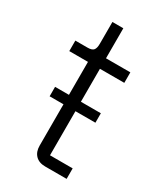

<svg xmlns="http://www.w3.org/2000/svg" viewBox="-168 -724 677 792"><g transform="rotate(30 170.5 -327.5)"><path d="M286 -50V0H184Q154 0 137.5 -17Q121 -34 121 -63V-260H55V-305H121V-462H32V-512H90Q111 -512 118.5 -521Q126 -530 126 -551V-655H178V-512H294V-462H178V-305H273V-260H178V-50Z"/></g></svg>

Font: IBM Plex Sans Light
Style: Regular
Weight: 300
Designer: Mike Abbink, Paul van der Laan, Pieter van Rosmalen
Foundry: Bold Monday
Version: Version 3.201